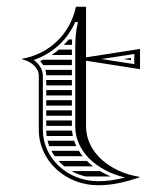

<svg xmlns="http://www.w3.org/2000/svg" viewBox="-20 -545 485 569"><path d="M346.4 -370 368 -366.7V-373.3ZM308.3 -22C297.1 -26.6 286.4 -32 276.4 -38H192C205 -30.8 219.2 -25.4 234.4 -22ZM225 -82C220.8 -87.1 217.1 -92.5 213.7 -98H132.4C135.3 -92.5 138.6 -87.1 142.3 -82ZM237.6 -68H153.6C158.9 -62.3 164.7 -56.9 170.9 -52H255.8C249.3 -57 243.2 -62.4 237.6 -68ZM193.5 -158H117C117.1 -152.6 117.5 -147.3 118.2 -142H195.9C194.8 -147.2 194 -152.6 193.5 -158ZM199.7 -128H120.9C122.3 -122.5 124 -117.2 126 -112H206.1C203.6 -117.2 201.5 -122.5 199.7 -128ZM117 -202H193V-218H117ZM117 -188V-172H193V-188ZM117 -308V-292H193V-308ZM117 -278V-262H193V-278ZM117 -248V-232H193V-248ZM107.9 -352H193V-368H108C105 -366.6 102 -365.2 98.9 -363.9C102.3 -360.1 105.3 -356.2 107.9 -352ZM114.3 -338C115.9 -333 116.8 -327.7 117 -322H193V-338ZM183.4 -428C178.9 -422.4 174.2 -417.1 169.3 -412H193.2C193.3 -417.4 193.5 -422.8 193.7 -428ZM154.3 -398C147.5 -392.2 140.4 -386.9 132.9 -382H193V-398ZM95 -160C95 -69 174 4 271 4C314.6 4 351.1 -5.7 393 -19V-21C303.9 -35.2 235 -95.1 235 -170V-365L395 -340V-400L235 -375V-525H205C188 -444 126 -385 46 -371V-369C72 -363 95 -345 95 -320ZM203 -170C203 -96.9 266.6 -38.7 350.5 -19C323.1 -12 299.2 -8 271 -8C179.9 -8 107 -76.4 107 -160V-320C107 -340.9 93.8 -357.7 79.9 -367.2C136.3 -386.5 179.7 -426.9 203 -479.7H211C204.4 -453.6 203.4 -430.6 203 -403.5ZM280.7 -370 378 -385V-355Z"/></svg>

Font: SortefaxS02
Style: Medium
Weight: 500
Designer: gluk
Foundry: gluk
Version: Version 0.261